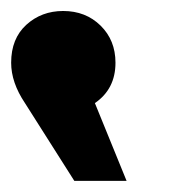

<svg xmlns="http://www.w3.org/2000/svg" viewBox="-128 -906 316 346"><path d="M43 -720.2 100.1 -580.1H5.9L-83 -720.2Q-107.9 -757.3 -107.9 -793Q-107.9 -836.4 -80.6 -861.3Q-53.2 -886.2 -14.2 -886.2Q26.4 -886.2 53.2 -859.9Q80.1 -833.5 80.1 -793Q80.1 -745.6 43 -720.2Z"/></svg>

Font: Montserrat arm ExtraBold
Style: Regular
Weight: 800
Designer: Julieta Ulanovsky
Foundry: Julieta Ulanovsky
Version: Version 6.000;PS 006.000;hotconv 1.0.88;makeotf.lib2.5.64775